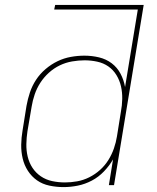

<svg xmlns="http://www.w3.org/2000/svg" viewBox="-20 -755 640 783"><path d="M239 8Q210 8 181.5 2Q153 -4 131 -19.5Q109 -35 94 -58Q79 -81 72.5 -108.5Q66 -136 66.5 -165Q67 -194 72 -223L88 -323Q93 -351 102 -378Q111 -405 127 -429.5Q143 -454 166 -473.5Q189 -493 215 -505.5Q241 -518 269 -523Q297 -528 324 -528Q355 -528 384 -521Q413 -514 435.5 -497Q458 -480 471.5 -454.5Q485 -429 490 -400L542 -716H201L205 -735H566L445 0H424L441 -105Q426 -79 404 -56Q382 -33 354.5 -18.5Q327 -4 297.5 2Q268 8 239 8ZM245 -11Q269 -11 294.5 -15.5Q320 -20 344 -32Q368 -44 388 -62Q408 -80 422 -102.5Q436 -125 444.5 -149.5Q453 -174 457 -199L473 -299Q478 -325 478.5 -351.5Q479 -378 473.5 -402.5Q468 -427 455 -448.5Q442 -470 422 -484Q402 -498 376.5 -503.5Q351 -509 325 -509Q300 -509 274 -504.5Q248 -500 224 -488.5Q200 -477 179.5 -458.5Q159 -440 144.5 -417.5Q130 -395 121.5 -370Q113 -345 109 -320L92 -220Q88 -194 87.5 -167.5Q87 -141 93 -116Q99 -91 112.5 -70.5Q126 -50 146.5 -36Q167 -22 192.5 -16.5Q218 -11 245 -11Z"/></svg>

Font: Iosevka SS04 Th Ex Obl
Style: Regular
Weight: 100
Width: 7
Italic angle: -9°
Monospace: yes
Designer: Belleve Invis
Foundry: Belleve Invis
Version: Version 19.0.0; ttfautohint (v1.8.4)